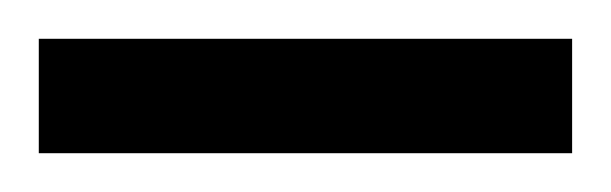

<svg xmlns="http://www.w3.org/2000/svg" viewBox="-34 -703 315 99"><path d="M-14 -624V-683H261V-624Z"/></svg>

Font: TitilliumWeb-Regular
Style: Regular
Weight: 400
Version: Version 1.001;PS 57.000;hotconv 1.0.70;makeotf.lib2.5.55311